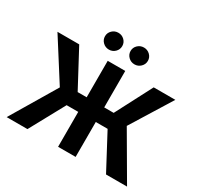

<svg xmlns="http://www.w3.org/2000/svg" viewBox="-192 -1176 1452 1407"><g transform="rotate(30 534.0 -472.5)"><path d="M608.4 -727.5V-418.9H688.5L849.1 -727.5H1032.2L819.3 -384.3L1043.5 0H865.7L708.5 -295.4H608.4V0H460V-295.4H361.8L200.7 0H24.9L253.4 -383.3L34.7 -727.5H218.8L383.8 -418.9H460V-727.5ZM425.8 -802.7Q395.5 -802.7 374 -823.7Q352.5 -844.7 352.5 -874Q352.5 -903.3 374 -924.1Q395.5 -944.8 425.8 -944.8Q456.1 -944.8 477.3 -924.1Q498.5 -903.3 498.5 -874Q498.5 -844.7 477.3 -823.7Q456.1 -802.7 425.8 -802.7ZM642.1 -802.7Q611.8 -802.7 590.3 -823.7Q568.8 -844.7 568.8 -874Q568.8 -903.3 590.3 -924.1Q611.8 -944.8 642.1 -944.8Q672.4 -944.8 693.8 -924.1Q715.3 -903.3 715.3 -874Q715.3 -844.7 693.8 -823.7Q672.4 -802.7 642.1 -802.7Z"/></g></svg>

Font: Inter-Bold
Style: Bold
Weight: 700
Designer: Rasmus Andersson
Foundry: rsms
Version: Version 4.000;git-a52131595